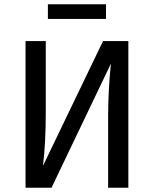

<svg xmlns="http://www.w3.org/2000/svg" viewBox="-20 -882 723 902"><path d="M583 0H488V-336Q488 -453 501 -583L222 0H100V-689H195V-353Q195 -213 182 -103L464 -689H583ZM205 -793V-862H478V-793Z"/></svg>

Font: Fira GO
Style: Regular
Weight: 400
Designer: Carrois Corporate
Foundry: Carrois Corporate GbR
Version: Version 0.300